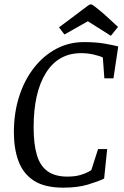

<svg xmlns="http://www.w3.org/2000/svg" viewBox="-20 -854 572 885"><path d="M432 -167H474L460 -31Q434 -18 386 -3.5Q338 11 272 11Q186 11 136.5 -21Q87 -53 65.5 -110.5Q44 -168 44 -244Q44 -334 68.5 -410Q93 -486 137 -542Q181 -598 239.5 -629Q298 -660 367 -660Q422 -660 462 -653Q502 -646 525 -640L503 -493H461L454 -589Q440 -596 412 -602.5Q384 -609 354 -609Q249 -609 192 -518.5Q135 -428 135 -267Q135 -190 150 -139.5Q165 -89 199.5 -64.5Q234 -40 290 -40Q326 -40 351 -47.5Q376 -55 388.5 -62.5Q401 -70 401 -70ZM252 -728 323 -781Q365 -812 378.5 -823Q392 -834 399 -834Q404 -834 417.5 -823.5Q431 -813 445 -801.5Q459 -790 464 -785L524 -730L491 -689L385 -756L277 -695Z"/></svg>

Font: Faustina VF Beta
Style: Italic
Weight: 400
Italic angle: -8°
Designer: Alfonso Garcia
Foundry: Omnibus-Type
Version: Version 1.006